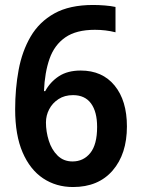

<svg xmlns="http://www.w3.org/2000/svg" viewBox="-20 -743 569 773"><path d="M41 -303Q41 -386 55 -461.5Q69 -537 103.5 -596Q138 -655 199 -689Q260 -723 355 -723Q377 -723 402 -721Q427 -719 445 -715V-613Q406 -623 362 -623Q287 -623 243 -592.5Q199 -562 179.5 -506.5Q160 -451 157 -376H162Q182 -413 217 -436Q252 -459 305 -459Q392 -459 441.5 -398.5Q491 -338 491 -234Q491 -123 433.5 -56.5Q376 10 274 10Q206 10 153.5 -25Q101 -60 71 -129.5Q41 -199 41 -303ZM272 -93Q316 -93 343.5 -127Q371 -161 371 -232Q371 -293 346.5 -326.5Q322 -360 274 -360Q240 -360 215.5 -344Q191 -328 178 -303Q165 -278 165 -250Q165 -213 176.5 -176.5Q188 -140 212 -116.5Q236 -93 272 -93Z"/></svg>

Font: Noto Sans Arabic UI SmCn SmBd
Style: Regular
Weight: 600
Width: 4
Designer: Monotype Design Team, Nadine Chahine and Nizar Qandah
Foundry: Monotype Imaging Inc.
Version: Version 2.010; ttfautohint (v1.8.4.7-5d5b)